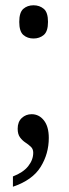

<svg xmlns="http://www.w3.org/2000/svg" viewBox="-20 -554 261 728"><path d="M107 -408Q84 -408 68.5 -421.5Q53 -435 53 -471Q53 -507 68.5 -520.5Q84 -534 107 -534Q130 -534 146 -520.5Q162 -507 162 -471Q162 -435 146 -421.5Q130 -408 107 -408ZM29 115Q68 100 87 76Q106 52 106 25Q106 11 97 2.5Q88 -6 76.5 -13.5Q65 -21 56 -33Q47 -45 47 -66Q47 -92 62.5 -106.5Q78 -121 100 -121Q128 -121 146.5 -97.5Q165 -74 165 -31Q165 29 134 79Q103 129 29 154Z"/></svg>

Font: Noto Serif Condensed
Style: Regular
Weight: 400
Width: 3
Designer: Monotype Design Team
Foundry: Monotype Imaging Inc.
Version: Version 2.013; ttfautohint (v1.8.4.7-5d5b)